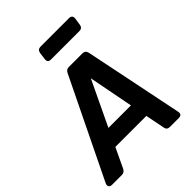

<svg xmlns="http://www.w3.org/2000/svg" viewBox="-279 -1113 1256 1256"><g transform="rotate(-45 349.0 -485.0)"><path d="M13 0Q-4 0 -10.5 -10Q-17 -20 -10 -36L324 -723Q334 -745 358 -745H483Q510 -745 516 -718L656 -33Q663 0 629 0H548Q520 0 516 -27L490 -160H203L138 -23Q127 0 103 0ZM259 -280H467L407 -591ZM310 -862Q278 -862 283 -894L289 -942Q294 -970 321 -970H584Q615 -970 611 -938L604 -890Q600 -862 572 -862Z"/></g></svg>

Font: Pitagon Sans Text Bold
Style: Italic
Weight: 700
Italic angle: -8°
Designer: Travis Tran
Foundry: Pitagon
Version: Version 1.001; ttfautohint (v1.8.4.7-5d5b);gftools[0.9.26]